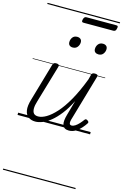

<svg xmlns="http://www.w3.org/2000/svg" viewBox="-206 -1081 1058 1652"><g transform="rotate(15 323.0 -255.0)"><path d="M161 16Q125 16 99.5 -2Q74 -20 67.5 -59Q61 -98 80 -160L177 -495Q181 -506 187.5 -510.5Q194 -515 207 -515Q223 -515 229.5 -509Q236 -503 232 -491L134 -158Q121 -117 121.5 -89Q122 -61 134.5 -47Q147 -33 174 -33Q206 -33 245.5 -56Q285 -79 330 -128.5Q375 -178 420.5 -258Q466 -338 510 -453L521 -495Q525 -508 531.5 -512Q538 -516 552 -516Q567 -516 573.5 -510.5Q580 -505 576 -493L462 -100Q454 -76 452.5 -61Q451 -46 456 -39Q461 -32 471 -32Q488 -32 505 -43.5Q522 -55 537.5 -72Q553 -89 566 -107Q572 -116 579 -116Q586 -116 594 -110Q603 -104 604.5 -98Q606 -92 601 -85Q589 -66 568 -42Q547 -18 519.5 -1Q492 16 460 16Q437 16 423 7Q409 -2 403.5 -19Q398 -36 400.5 -59.5Q403 -83 411 -111L448 -243Q412 -171 373.5 -121.5Q335 -72 297.5 -41.5Q260 -11 225 2.5Q190 16 161 16ZM308 -683Q290 -683 279 -692.5Q268 -702 268 -721Q268 -745 282 -763.5Q296 -782 323 -782Q341 -782 352.5 -772.5Q364 -763 364 -744Q364 -721 349.5 -702Q335 -683 308 -683ZM537 -683Q519 -683 507.5 -692.5Q496 -702 496 -721Q496 -745 510.5 -763.5Q525 -782 552 -782Q570 -782 581.5 -772.5Q593 -763 593 -744Q593 -721 578.5 -702Q564 -683 537 -683ZM343 -913Q331 -913 328.5 -919.5Q326 -926 329 -938Q332 -951 338 -958Q344 -965 356 -965H621Q633 -965 635.5 -958Q638 -951 634 -938Q632 -925 625.5 -919Q619 -913 608 -913ZM0 478H646V488H0ZM0 -20H646V0H0ZM0 -505H646V-500H0ZM0 -998H646V-988H0Z"/></g></svg>

Font: Playwrite AU SA Guides
Style: Regular
Weight: 400
Designer: Veronika Burian, José Scaglione
Foundry: TypeTogether
Version: Version 1.003